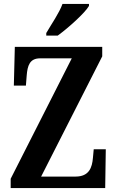

<svg xmlns="http://www.w3.org/2000/svg" viewBox="-20 -951 591 971"><path d="M214 -784V-771H272C327 -811 410 -886 430 -921V-931H296C280 -886 240 -829 214 -784ZM34 0H512L515 -196H454L450 -153C446 -104 431 -58 362 -58H188L497 -666V-714H55L50 -518H111L115 -569C119 -619 130 -656 183 -656H343L34 -47Z"/></svg>

Font: Noto Serif Devanagari ExtraCondensed
Style: Bold
Weight: 700
Width: 2
Designer: Universal Thirst, Indian Type Foundry and the Monotype Design Team
Foundry: Monotype Imaging Inc.
Version: Version 2.004